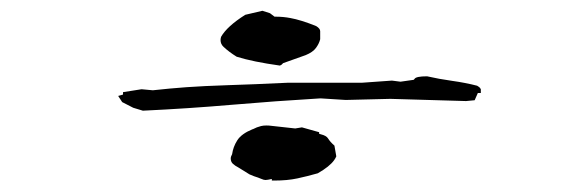

<svg xmlns="http://www.w3.org/2000/svg" viewBox="-20 -565 1040 349"><path d="M441.9 -244.6Q449.7 -242.2 454.6 -240Q459.5 -237.8 462.6 -237.8Q465.8 -237.8 474.1 -239.7V-236.8H478.5Q502.4 -236.8 520.5 -240.7Q538.6 -244.6 557.6 -250Q579.1 -262.2 587.4 -273.9Q589.8 -277.3 591.3 -280.8L587.9 -300.3Q580.1 -307.1 576.2 -313.5Q573.2 -318.4 563.5 -320.8L560.1 -321.8V-324.7L528.8 -333.5L516.6 -331.5L472.2 -336.4Q468.8 -336.9 463.9 -336.9Q459 -336.9 454.6 -335.9Q446.8 -334 439.5 -330.1H439Q418.9 -321.8 411.4 -310.1Q403.8 -298.3 401.9 -284.7Q399.4 -280.3 399.4 -276.9Q399.4 -271 403.3 -267.3Q407.2 -263.7 413.1 -260.7Q413.6 -260.7 433.6 -248ZM848.6 -396H854V-402.8L852.5 -405.3Q850.6 -407.2 847.2 -409.2Q826.2 -414.6 802 -418Q777.8 -421.4 756.3 -426.3Q735.8 -426.3 733.4 -421.4L731.9 -419.9L708 -416.5L692.4 -418.5L637.7 -414.6H502.9Q440.4 -411.6 394.8 -410.2Q349.1 -408.7 318.8 -406.5Q288.6 -404.3 257.8 -400.9L237.3 -402.8L203.6 -397.5V-393.1L194.8 -390.6L202.1 -379.4L222.2 -369.1L239.7 -363.8Q322.3 -367.7 401.1 -374.5Q480 -381.3 562.5 -386.2L608.4 -383.3L689.5 -385.3L827.1 -381.3L842.8 -382.8ZM562 -508.3Q562 -513.2 554.7 -517.6Q526.9 -528.8 507.8 -532.2Q495.1 -534.7 480.5 -534.7H479L470.7 -541L457 -545.4L425.8 -538.1Q392.6 -517.1 381.8 -498Q380.9 -494.6 380.9 -492.2Q380.9 -484.9 386.2 -480Q396 -470.7 410.2 -461.9Q439.9 -452.6 488.8 -445.8L491.7 -447.3L494.6 -450.2L535.6 -464.8Q548.8 -470.2 554.4 -478Q560.1 -485.8 562 -493.7Z"/></svg>

Font: Bakudai
Style: Light
Weight: 300
Version: Version 1.48